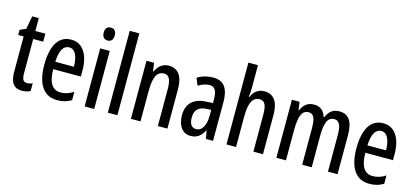

<svg xmlns="http://www.w3.org/2000/svg" viewBox="-63 -1236 3718 1722"><g transform="rotate(15 1796.0 -375.0)"><path d="M203.1 -68.4Q215.8 -68.4 228.8 -71.3Q241.7 -74.2 254.4 -80.1V-7.8Q237.8 0.5 218.3 5.1Q198.7 9.8 175.3 9.8Q137.7 9.8 113.5 -6.6Q89.4 -22.9 78.1 -55.9Q66.9 -88.9 66.9 -138.7V-464.8H16.1V-512.7L71.8 -536.6L94.7 -658.7H155.8V-539.1H248.5V-464.8H155.8V-146.5Q155.8 -107.4 165.8 -87.9Q175.8 -68.4 203.1 -68.4Z M487.8 -547.9Q543.9 -547.9 581.3 -516.4Q618.7 -484.9 637.2 -430.9Q655.8 -377 655.8 -308.6V-250H398.9Q399.9 -157.2 428.7 -111.1Q457.5 -64.9 516.1 -64.9Q546.4 -64.9 575 -73.7Q603.5 -82.5 634.8 -102.5V-24.9Q605.5 -7.3 573.5 1.2Q541.5 9.8 505.4 9.8Q436.5 9.8 393.6 -25.6Q350.6 -61 330.8 -123.5Q311 -186 311 -266.6Q311 -356.9 331.1 -419.7Q351.1 -482.4 390.4 -515.1Q429.7 -547.9 487.8 -547.9ZM488.3 -476.1Q448.7 -476.1 426 -438Q403.3 -399.9 399.9 -318.8H572.8Q572.8 -362.3 563.7 -398.2Q554.7 -434.1 535.9 -455.1Q517.1 -476.1 488.3 -476.1Z M846.7 -539.1V0H757.8V-539.1ZM803.2 -743.7Q829.6 -743.7 841.8 -727.8Q854 -711.9 854 -683.6Q854 -655.3 841.1 -639.6Q828.1 -624 803.2 -624Q778.8 -624 765.1 -639.6Q751.5 -655.3 751.5 -683.6Q751.5 -712.9 764.4 -728.3Q777.3 -743.7 803.2 -743.7Z M1062 0H973.1V-759.8H1062Z M1393.6 -548.8Q1458.5 -548.8 1492.4 -502.9Q1526.4 -457 1526.4 -364.3V0H1437.5V-343.8Q1437.5 -406.7 1421.9 -438.2Q1406.2 -469.7 1371.1 -469.7Q1321.3 -469.7 1298.8 -424.6Q1276.4 -379.4 1276.4 -277.3V0H1187.5V-539.1H1258.3L1268.1 -463.4H1273.9Q1285.2 -489.7 1302.7 -508.8Q1320.3 -527.8 1343.3 -538.3Q1366.2 -548.8 1393.6 -548.8Z M1806.2 -548.8Q1881.8 -548.8 1916 -501Q1950.2 -453.1 1950.2 -361.3V0H1883.8L1870.1 -75.7H1867.7Q1854 -47.9 1836.2 -28.8Q1818.4 -9.8 1795.4 0Q1772.5 9.8 1742.7 9.8Q1700.2 9.8 1673.3 -12.9Q1646.5 -35.6 1633.8 -72.3Q1621.1 -108.9 1621.1 -150.9Q1621.1 -231.9 1667.5 -275.9Q1713.9 -319.8 1798.8 -323.7L1861.8 -327.1V-360.4Q1861.8 -419.9 1845 -447.8Q1828.1 -475.6 1791 -475.6Q1768.6 -475.6 1742.9 -467.5Q1717.3 -459.5 1687.5 -441.4L1660.6 -508.3Q1692.4 -528.8 1729.5 -538.8Q1766.6 -548.8 1806.2 -548.8ZM1862.3 -264.2 1815.9 -261.2Q1763.2 -258.3 1737.3 -231.4Q1711.4 -204.6 1711.4 -153.8Q1711.4 -106.9 1728 -84.5Q1744.6 -62 1774.4 -62Q1815.4 -62 1838.9 -101.8Q1862.3 -141.6 1862.3 -210.9Z M2163.6 -759.8V-552.2Q2163.6 -528.8 2162.1 -506.8Q2160.6 -484.9 2157.2 -464.8H2163.1Q2173.3 -490.7 2190.7 -509.5Q2208 -528.3 2230.7 -538.6Q2253.4 -548.8 2280.3 -548.8Q2325.7 -548.8 2355.2 -527.6Q2384.8 -506.3 2399.2 -465.1Q2413.6 -423.8 2413.6 -363.3V0H2324.7V-343.3Q2324.7 -410.2 2309.1 -439.5Q2293.5 -468.8 2258.8 -468.8Q2226.1 -468.8 2204.8 -448.5Q2183.6 -428.2 2173.6 -385.5Q2163.6 -342.8 2163.6 -276.4V0H2074.7V-759.8Z M2978.5 -548.8Q3043 -548.8 3074.5 -502.4Q3106 -456.1 3106 -360.8V0H3017.1V-341.8Q3017.1 -409.7 3000.5 -439.7Q2983.9 -469.7 2951.7 -469.7Q2905.3 -469.7 2885.7 -425.3Q2866.2 -380.9 2866.2 -294.9V0H2777.8V-342.8Q2777.8 -388.7 2770.8 -416.5Q2763.7 -444.3 2749.3 -457Q2734.9 -469.7 2712.4 -469.7Q2678.7 -469.7 2660.2 -446Q2641.6 -422.4 2634.3 -379.9Q2627 -337.4 2627 -280.8V0H2538.1V-539.1H2608.9L2619.1 -464.4H2624.5Q2634.8 -491.2 2651.4 -510Q2668 -528.8 2690.9 -538.8Q2713.9 -548.8 2742.2 -548.8Q2789.1 -548.8 2815.9 -524.4Q2842.8 -500 2852.1 -462.9H2858.4Q2877 -506.3 2905.3 -527.6Q2933.6 -548.8 2978.5 -548.8Z M3385.7 -547.9Q3441.9 -547.9 3479.2 -516.4Q3516.6 -484.9 3535.2 -430.9Q3553.7 -377 3553.7 -308.6V-250H3296.9Q3297.9 -157.2 3326.7 -111.1Q3355.5 -64.9 3414.1 -64.9Q3444.3 -64.9 3472.9 -73.7Q3501.5 -82.5 3532.7 -102.5V-24.9Q3503.4 -7.3 3471.4 1.2Q3439.5 9.8 3403.3 9.8Q3334.5 9.8 3291.5 -25.6Q3248.5 -61 3228.8 -123.5Q3209 -186 3209 -266.6Q3209 -356.9 3229 -419.7Q3249 -482.4 3288.3 -515.1Q3327.6 -547.9 3385.7 -547.9ZM3386.2 -476.1Q3346.7 -476.1 3324 -438Q3301.3 -399.9 3297.9 -318.8H3470.7Q3470.7 -362.3 3461.7 -398.2Q3452.6 -434.1 3433.8 -455.1Q3415 -476.1 3386.2 -476.1Z"/></g></svg>

Font: Open Sans Condensed Medium
Style: Regular
Weight: 500
Width: 3
Designer: Monotype Design Team
Foundry: Monotype Imaging Inc.
Version: Version 3.000